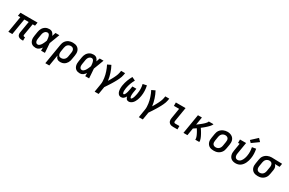

<svg xmlns="http://www.w3.org/2000/svg" viewBox="207 -2550 6792 4517"><g transform="rotate(30 3603.5 -291.0)"><path d="M447 8Q429 8 411 5.5Q393 3 377 -4Q361 -11 348.5 -23Q336 -35 329 -51Q322 -67 321 -85.5Q320 -104 323 -122L376 -438H257L184 0H76L149 -438H84L99 -530H564L548 -438H484L431 -122Q430 -114 431 -107Q432 -100 436.5 -94.5Q441 -89 448 -86.5Q455 -84 463 -84H481V8Z M822 8Q793 8 764 1.5Q735 -5 712.5 -21.5Q690 -38 675.5 -62.5Q661 -87 655 -114.5Q649 -142 650 -172Q651 -202 656 -232L674 -342Q678 -367 686 -392Q694 -417 708 -440.5Q722 -464 741.5 -483Q761 -502 785 -515Q809 -528 834.5 -533Q860 -538 886 -538Q910 -538 932.5 -530.5Q955 -523 971.5 -508Q988 -493 999.5 -473Q1011 -453 1019 -432Q1027 -456 1035 -480.5Q1043 -505 1051 -530H1156Q1130 -462 1104.5 -393Q1079 -324 1052 -256Q1058 -192 1061.5 -128Q1065 -64 1070 0H965Q965 -21 965.5 -42.5Q966 -64 966 -85Q953 -67 937.5 -50Q922 -33 903.5 -19.5Q885 -6 864 1Q843 8 822 8ZM822 -84Q842 -84 860 -96Q878 -108 891 -124.5Q904 -141 914.5 -159Q925 -177 933.5 -195.5Q942 -214 950 -233Q958 -252 965 -271Q964 -289 962.5 -306.5Q961 -324 958.5 -341.5Q956 -359 951.5 -376.5Q947 -394 939.5 -409Q932 -424 918 -435Q904 -446 886 -446Q872 -446 857.5 -441.5Q843 -437 831.5 -428Q820 -419 810.5 -407Q801 -395 795 -381.5Q789 -368 785 -354.5Q781 -341 779 -327L761 -217Q759 -202 757.5 -187.5Q756 -173 757 -159Q758 -145 762 -131.5Q766 -118 774 -107Q782 -96 795 -90Q808 -84 822 -84Z M1199 205 1290 -342Q1294 -369 1303 -395Q1312 -421 1328 -445Q1344 -469 1366.5 -487.5Q1389 -506 1415 -517.5Q1441 -529 1468 -533.5Q1495 -538 1522 -538Q1553 -538 1583 -532Q1613 -526 1638.5 -511Q1664 -496 1682 -472.5Q1700 -449 1708.5 -420.5Q1717 -392 1717 -360.5Q1717 -329 1712 -298L1693 -188Q1689 -163 1681.5 -138.5Q1674 -114 1660.5 -91Q1647 -68 1628 -48.5Q1609 -29 1585.5 -16Q1562 -3 1536.5 2.5Q1511 8 1486 8Q1462 8 1439.5 1.5Q1417 -5 1400 -19.5Q1383 -34 1372.5 -54.5Q1362 -75 1357 -97L1307 205ZM1458 -84Q1474 -84 1489.5 -87.5Q1505 -91 1519.5 -98.5Q1534 -106 1546 -117.5Q1558 -129 1567 -143Q1576 -157 1580.5 -172.5Q1585 -188 1588 -203L1606 -313Q1609 -329 1609.5 -345.5Q1610 -362 1607 -377Q1604 -392 1597 -405.5Q1590 -419 1578 -428.5Q1566 -438 1551 -442Q1536 -446 1520 -446Q1497 -446 1474 -437.5Q1451 -429 1434 -411.5Q1417 -394 1408 -372Q1399 -350 1395 -327L1379 -229Q1376 -212 1375 -195.5Q1374 -179 1376 -163Q1378 -147 1383.5 -132Q1389 -117 1399.5 -105.5Q1410 -94 1425.5 -89Q1441 -84 1458 -84Z M2022 8Q1993 8 1964 1.5Q1935 -5 1912.5 -21.5Q1890 -38 1875.5 -62.5Q1861 -87 1855 -114.5Q1849 -142 1850 -172Q1851 -202 1856 -232L1874 -342Q1878 -367 1886 -392Q1894 -417 1908 -440.5Q1922 -464 1941.5 -483Q1961 -502 1985 -515Q2009 -528 2034.5 -533Q2060 -538 2086 -538Q2110 -538 2132.5 -530.5Q2155 -523 2171.5 -508Q2188 -493 2199.5 -473Q2211 -453 2219 -432Q2227 -456 2235 -480.5Q2243 -505 2251 -530H2356Q2330 -462 2304.5 -393Q2279 -324 2252 -256Q2258 -192 2261.5 -128Q2265 -64 2270 0H2165Q2165 -21 2165.5 -42.5Q2166 -64 2166 -85Q2153 -67 2137.5 -50Q2122 -33 2103.5 -19.5Q2085 -6 2064 1Q2043 8 2022 8ZM2022 -84Q2042 -84 2060 -96Q2078 -108 2091 -124.5Q2104 -141 2114.5 -159Q2125 -177 2133.5 -195.5Q2142 -214 2150 -233Q2158 -252 2165 -271Q2164 -289 2162.5 -306.5Q2161 -324 2158.5 -341.5Q2156 -359 2151.5 -376.5Q2147 -394 2139.5 -409Q2132 -424 2118 -435Q2104 -446 2086 -446Q2072 -446 2057.5 -441.5Q2043 -437 2031.5 -428Q2020 -419 2010.5 -407Q2001 -395 1995 -381.5Q1989 -368 1985 -354.5Q1981 -341 1979 -327L1961 -217Q1959 -202 1957.5 -187.5Q1956 -173 1957 -159Q1958 -145 1962 -131.5Q1966 -118 1974 -107Q1982 -96 1995 -90Q2008 -84 2022 -84Z M2539 205 2575 -15Q2583 -58 2581 -100.5Q2579 -143 2573.5 -184.5Q2568 -226 2558 -266Q2548 -306 2535 -345Q2522 -384 2506.5 -421Q2491 -458 2472 -494L2565 -538Q2588 -496 2606.5 -452Q2625 -408 2640 -362Q2655 -316 2666 -269Q2677 -222 2683 -172Q2698 -197 2712.5 -221.5Q2727 -246 2740.5 -271Q2754 -296 2767 -321Q2780 -346 2791 -372Q2802 -398 2811.5 -424Q2821 -450 2825 -477L2834 -530H2942L2933 -477Q2928 -445 2916.5 -413.5Q2905 -382 2891 -351.5Q2877 -321 2861 -291Q2845 -261 2828 -231.5Q2811 -202 2793 -172.5Q2775 -143 2756.5 -114.5Q2738 -86 2719 -57Q2700 -28 2681 0L2647 205Z M3139 8Q3118 8 3099.5 0.5Q3081 -7 3067.5 -21Q3054 -35 3045.5 -53Q3037 -71 3032 -90Q3027 -109 3025.5 -129.5Q3024 -150 3024 -171Q3024 -192 3026 -213Q3028 -234 3032 -255Q3038 -291 3048 -328Q3058 -365 3071.5 -400.5Q3085 -436 3101 -470.5Q3117 -505 3136 -538L3229 -493Q3212 -463 3197.5 -432.5Q3183 -402 3171.5 -370.5Q3160 -339 3151.5 -306Q3143 -273 3137 -241Q3135 -230 3134 -219Q3133 -208 3132 -197.5Q3131 -187 3130 -176Q3129 -165 3129 -154.5Q3129 -144 3130 -133.5Q3131 -123 3133.5 -113Q3136 -103 3141.5 -93.5Q3147 -84 3158 -84Q3168 -84 3175.5 -92.5Q3183 -101 3188.5 -110Q3194 -119 3198 -128.5Q3202 -138 3205.5 -147.5Q3209 -157 3212 -167Q3215 -177 3217.5 -186.5Q3220 -196 3222 -206Q3224 -216 3226 -225.5Q3228 -235 3230 -245Q3232 -255 3234 -265L3247 -345H3355L3342 -265Q3340 -255 3338.5 -245.5Q3337 -236 3335.5 -226Q3334 -216 3333 -206Q3332 -196 3331.5 -186.5Q3331 -177 3330.5 -167Q3330 -157 3330.5 -147.5Q3331 -138 3332 -128.5Q3333 -119 3335.5 -110Q3338 -101 3343 -92.5Q3348 -84 3358 -84Q3368 -84 3375.5 -93Q3383 -102 3388.5 -111Q3394 -120 3398 -129.5Q3402 -139 3405.5 -148.5Q3409 -158 3412 -168Q3415 -178 3417.5 -188Q3420 -198 3422 -207.5Q3424 -217 3426.5 -227Q3429 -237 3431 -247Q3433 -257 3434 -267Q3445 -331 3443 -393.5Q3441 -456 3426 -516L3530 -538Q3546 -469 3549 -398Q3552 -327 3540 -255Q3535 -226 3528 -198.5Q3521 -171 3510.5 -143.5Q3500 -116 3485 -89.5Q3470 -63 3449 -41Q3428 -19 3400.5 -5.5Q3373 8 3345 8Q3327 8 3311 1.5Q3295 -5 3284 -17.5Q3273 -30 3266.5 -46Q3260 -62 3257 -79Q3247 -62 3235.5 -46Q3224 -30 3209 -17.5Q3194 -5 3175.5 1.5Q3157 8 3139 8Z M3739 205 3775 -15Q3783 -58 3781 -100.5Q3779 -143 3773.5 -184.5Q3768 -226 3758 -266Q3748 -306 3735 -345Q3722 -384 3706.5 -421Q3691 -458 3672 -494L3765 -538Q3788 -496 3806.5 -452Q3825 -408 3840 -362Q3855 -316 3866 -269Q3877 -222 3883 -172Q3898 -197 3912.5 -221.5Q3927 -246 3940.5 -271Q3954 -296 3967 -321Q3980 -346 3991 -372Q4002 -398 4011.5 -424Q4021 -450 4025 -477L4034 -530H4142L4133 -477Q4128 -445 4116.5 -413.5Q4105 -382 4091 -351.5Q4077 -321 4061 -291Q4045 -261 4028 -231.5Q4011 -202 3993 -172.5Q3975 -143 3956.5 -114.5Q3938 -86 3919 -57Q3900 -28 3881 0L3847 205Z M4552 0Q4530 0 4509 -3.5Q4488 -7 4470 -17Q4452 -27 4439 -42.5Q4426 -58 4419.5 -77.5Q4413 -97 4413 -119Q4413 -141 4417 -162L4462 -438H4321V-530H4585L4522 -147Q4520 -138 4520 -128.5Q4520 -119 4523.5 -110.5Q4527 -102 4535 -97Q4543 -92 4552 -92H4670V0Z M4833 0 4921 -530H5029L4994 -318Q5006 -327 5019 -336Q5032 -345 5044 -354.5Q5056 -364 5068.5 -373.5Q5081 -383 5093 -393Q5105 -403 5117 -413Q5129 -423 5140.5 -433.5Q5152 -444 5163 -455Q5174 -466 5184 -478Q5194 -490 5203.5 -502.5Q5213 -515 5216 -530H5342Q5340 -515 5331 -502Q5322 -489 5312.5 -476.5Q5303 -464 5292.5 -452.5Q5282 -441 5270.5 -430Q5259 -419 5247.5 -408Q5236 -397 5224.5 -387Q5213 -377 5201 -366.5Q5189 -356 5176.5 -346Q5164 -336 5151.5 -326.5Q5139 -317 5127 -307Q5139 -290 5150.5 -272.5Q5162 -255 5173 -237Q5184 -219 5194.5 -200.5Q5205 -182 5214.5 -163.5Q5224 -145 5233 -125.5Q5242 -106 5249 -86Q5256 -66 5261 -44Q5266 -22 5262 0H5154Q5157 -18 5153.5 -35.5Q5150 -53 5145 -69.5Q5140 -86 5133 -102Q5126 -118 5118.5 -133.5Q5111 -149 5103 -164Q5095 -179 5086.5 -193.5Q5078 -208 5069 -222.5Q5060 -237 5051 -251Q5032 -238 5012.5 -225Q4993 -212 4974 -199L4941 0Z M5654 8Q5623 8 5592.5 2Q5562 -4 5537 -19Q5512 -34 5494 -57.5Q5476 -81 5467 -109.5Q5458 -138 5458 -169.5Q5458 -201 5464 -232L5482 -342Q5486 -369 5495.5 -396Q5505 -423 5522 -446.5Q5539 -470 5562.5 -488.5Q5586 -507 5612.5 -518.5Q5639 -530 5666 -535.5Q5693 -541 5721 -541Q5753 -541 5782.5 -533.5Q5812 -526 5837.5 -511Q5863 -496 5881.5 -472.5Q5900 -449 5908.5 -420.5Q5917 -392 5917 -360.5Q5917 -329 5912 -298L5893 -188Q5889 -161 5879.5 -134Q5870 -107 5853 -83.5Q5836 -60 5813 -41.5Q5790 -23 5763.5 -11.5Q5737 0 5709 4Q5681 8 5654 8ZM5656 -84Q5672 -84 5688 -87Q5704 -90 5718.5 -97.5Q5733 -105 5745.5 -117Q5758 -129 5766.5 -143Q5775 -157 5780 -172Q5785 -187 5788 -203L5806 -313Q5810 -338 5809 -362.5Q5808 -387 5796.5 -406.5Q5785 -426 5763 -436Q5741 -446 5717 -446Q5701 -446 5685.5 -442.5Q5670 -439 5655.5 -431.5Q5641 -424 5629 -412.5Q5617 -401 5608.5 -387Q5600 -373 5595 -357.5Q5590 -342 5587 -327L5569 -217Q5565 -193 5566 -168.5Q5567 -144 5578 -124.5Q5589 -105 5610.5 -94.5Q5632 -84 5656 -84Q5656 -84 5656 -84Q5656 -84 5656 -84Z M6250 8Q6219 8 6190 1Q6161 -6 6137 -21.5Q6113 -37 6097 -61Q6081 -85 6073.5 -113Q6066 -141 6066 -171.5Q6066 -202 6072 -232L6106 -438H6063V-530H6229L6177 -217Q6174 -202 6173.5 -186.5Q6173 -171 6175 -156.5Q6177 -142 6182.5 -128Q6188 -114 6198 -104Q6208 -94 6222 -89Q6236 -84 6251 -84Q6273 -84 6295 -94Q6317 -104 6333 -121.5Q6349 -139 6360 -159.5Q6371 -180 6379 -201.5Q6387 -223 6393 -244.5Q6399 -266 6402 -289Q6412 -346 6410 -402Q6408 -458 6396 -514L6501 -532Q6514 -469 6516.5 -404.5Q6519 -340 6508 -275Q6502 -241 6492.5 -208Q6483 -175 6468 -143Q6453 -111 6431 -82Q6409 -53 6380 -31.5Q6351 -10 6317 -1Q6283 8 6250 8ZM6323 -583 6271 -637 6433 -787 6503 -713Z M6854 8Q6823 8 6792.5 2Q6762 -4 6736.5 -19Q6711 -34 6693 -57.5Q6675 -81 6666.5 -109.5Q6658 -138 6658 -169.5Q6658 -201 6664 -232L6682 -342Q6686 -369 6695.5 -395Q6705 -421 6722 -444Q6739 -467 6761.5 -485Q6784 -503 6810 -514.5Q6836 -526 6863 -532Q6890 -538 6916 -538Q6920 -538 6924.5 -538Q6929 -538 6933 -538L7207 -530L7192 -438L7063 -441Q7077 -429 7087 -412.5Q7097 -396 7102.5 -377.5Q7108 -359 7107.5 -338.5Q7107 -318 7104 -298L7085 -188Q7081 -161 7072 -135Q7063 -109 7047 -85Q7031 -61 7008.5 -42.5Q6986 -24 6960.5 -12.5Q6935 -1 6907.5 3.5Q6880 8 6854 8ZM6855 -84Q6870 -84 6885.5 -87.5Q6901 -91 6915 -99Q6929 -107 6940.5 -118.5Q6952 -130 6960 -144Q6968 -158 6972.5 -173Q6977 -188 6980 -203L6998 -313Q7001 -328 7001.5 -343.5Q7002 -359 7000 -373Q6998 -387 6992.5 -400.5Q6987 -414 6977 -424Q6967 -434 6953.5 -439.5Q6940 -445 6925 -445L6918 -446Q6916 -446 6914 -446Q6912 -446 6910 -446Q6887 -446 6865 -436.5Q6843 -427 6826 -410Q6809 -393 6800 -371Q6791 -349 6787 -327L6769 -217Q6766 -201 6765.5 -184.5Q6765 -168 6768 -153Q6771 -138 6778 -124.5Q6785 -111 6797 -101.5Q6809 -92 6824 -88Q6839 -84 6855 -84Z"/></g></svg>

Font: Iosevka Curly Slab SmBdEx
Style: Italic
Weight: 600
Width: 7
Italic angle: -9°
Monospace: yes
Designer: Belleve Invis
Foundry: Belleve Invis
Version: Version 11.1.0; ttfautohint (v1.8.3)